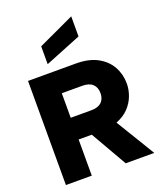

<svg xmlns="http://www.w3.org/2000/svg" viewBox="-175 -1102 1026 1213"><g transform="rotate(-20 338.5 -495.0)"><path d="M451 -990V-855L208 -757V-877ZM459 -472Q459 -510 436 -532Q413 -554 366 -554H229V-389H366Q397 -389 417.5 -398.5Q438 -408 448.5 -427Q459 -446 459 -472ZM377 -700Q464 -700 521.5 -668.5Q579 -637 607.5 -585Q636 -533 636 -472Q636 -430 620.5 -389Q605 -348 573.5 -315Q542 -282 493 -262.5Q444 -243 377 -243H229V0H55V-700ZM465 -303 649 0H457L283 -303Z"/></g></svg>

Font: Albert Sans Black
Style: Regular
Weight: 900
Designer: Andreas Rasmussen
Foundry: a.Foundry
Version: Version 1.025